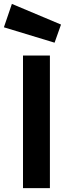

<svg xmlns="http://www.w3.org/2000/svg" viewBox="-44 -965 350 985"><path d="M74 0V-680H212V0ZM17 -945 269 -839 236 -746 -24 -825Z"/></svg>

Font: TitilliumText
Style: ExtraBold
Weight: 800
Designer: Accademia di Belle Arti di Urbino and others
Foundry: Accademia di Belle Arti di Urbino and others.
Version: Version 60.001